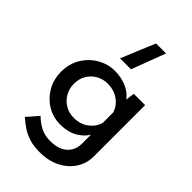

<svg xmlns="http://www.w3.org/2000/svg" viewBox="-271 -811 1114 1114"><g transform="rotate(45 286.0 -254.0)"><path d="M230 -507Q252 -560 273.5 -612Q295 -664 317 -716H399Q379 -664 359.5 -612Q340 -560 320 -507ZM283 208Q235 208 199 196.5Q163 185 134.5 166Q106 147 80 124L140 55Q171 85 204.5 102Q238 119 281 119Q349 119 386 87Q423 55 424 1V-108L431 -89Q413 -47 367.5 -18.5Q322 10 255 10Q197 10 149 -19Q101 -48 72 -98Q43 -148 43 -211Q43 -276 73.5 -326.5Q104 -377 154 -406Q204 -435 261 -435Q317 -435 361.5 -414Q406 -393 427 -360L422 -343L432 -418H525V3Q525 60 495 106.5Q465 153 411 180.5Q357 208 283 208ZM145 -214Q145 -174 163.5 -142Q182 -110 213.5 -91.5Q245 -73 284 -73Q337 -73 374 -100.5Q411 -128 424 -171V-257Q411 -300 373 -326.5Q335 -353 284 -353Q245 -353 213.5 -335Q182 -317 163.5 -286Q145 -255 145 -214Z"/></g></svg>

Font: Reem Kufi
Style: Regular
Weight: 400
Designer: Khaled Hosny
Version: Version 1.6